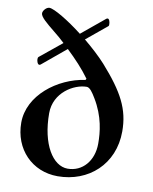

<svg xmlns="http://www.w3.org/2000/svg" viewBox="-86 -821 718 899"><g transform="rotate(10 273.0 -371.0)"><path d="M39 -204C39 -78 128 14 250 14C396 14 512 -88 512 -245C512 -350 472 -426 369 -542C342 -572 304 -607 265 -639L362 -719C365 -721 365 -725 365 -729C365 -739 361 -754 353 -754C351 -754 348 -753 346 -751L237 -661C169 -714 98 -756 76 -756C62 -756 46 -738 46 -725C46 -708 75 -684 117 -650C135 -636 152 -621 169 -605L66 -521C63 -519 62 -514 62 -510C62 -500 67 -485 75 -485C77 -485 80 -486 82 -488L194 -581C237 -540 272 -503 304 -459L301 -453C169 -434 39 -333 39 -204ZM160 -270C160 -369 252 -422 312 -422C327 -422 341 -401 356 -376C404 -297 411 -223 411 -169C411 -87 360 -29 290 -29C219 -29 160 -123 160 -270Z"/></g></svg>

Font: Monomakh Unicode
Style: Regular
Weight: 400
Version: Version 1.2